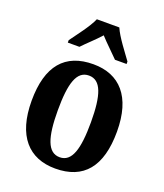

<svg xmlns="http://www.w3.org/2000/svg" viewBox="-142 -860 821 964"><g transform="rotate(20 268.5 -378.0)"><path d="M111 -619V-606H173C197 -632 241 -671 268 -702C294 -673 341 -629 363 -606H425V-619C398 -657 347 -721 328 -766H208C189 -721 138 -657 111 -619ZM267 10C418 10 496 -82 496 -270C496 -457 410 -548 270 -548C119 -548 40 -457 40 -270C40 -82 126 10 267 10ZM269 -51C204 -51 180 -126 180 -270C180 -414 203 -487 268 -487C333 -487 357 -414 357 -270C357 -126 334 -51 269 -51Z"/></g></svg>

Font: Noto Serif Condensed
Style: Bold
Weight: 700
Width: 3
Designer: Monotype Design Team
Foundry: Monotype Imaging Inc.
Version: Version 2.015